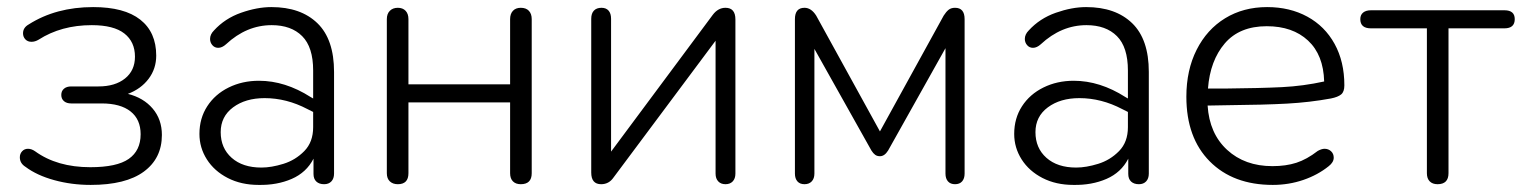

<svg xmlns="http://www.w3.org/2000/svg" viewBox="-20 -514 4296 542"><path d="M52 -43Q36 -53 36 -70Q36 -80 42.5 -87Q49 -94 59 -94Q69 -94 79 -87Q141 -42 235 -42Q310 -42 343.5 -65.5Q377 -89 377 -135Q377 -177 348.5 -199.5Q320 -222 267 -222H181Q168 -222 160.5 -228.5Q153 -235 153 -246Q153 -257 160.5 -263.5Q168 -270 181 -270H258Q305 -270 333 -292.5Q361 -315 361 -354Q361 -396 331 -419.5Q301 -443 239 -443Q153 -443 89 -402Q79 -396 69 -396Q58 -396 51.5 -403Q45 -410 45 -420Q45 -436 61 -445Q138 -494 243 -494Q331 -494 376 -458.5Q421 -423 421 -357Q421 -320 399.5 -291.5Q378 -263 341 -249Q385 -238 411 -207.5Q437 -177 437 -133Q437 -67 386 -29.5Q335 8 236 8Q182 8 133 -5.5Q84 -19 52 -43Z M543 -136Q543 -180 565 -214Q587 -248 625.5 -267Q664 -286 711 -286Q785 -286 857 -240L864 -236V-315Q864 -381 833 -412Q802 -443 747 -443Q676 -443 618 -389Q607 -379 596 -379Q586 -379 579.5 -386.5Q573 -394 573 -404Q573 -417 584 -428Q615 -462 660.5 -478Q706 -494 746 -494Q829 -494 876 -448.5Q923 -403 923 -311V-24Q923 -10 915.5 -2Q908 6 895 6Q881 6 873 -1.5Q865 -9 865 -23V-66Q845 -27 803.5 -9Q762 9 710 8Q661 8 623 -11.5Q585 -31 564 -64Q543 -97 543 -136ZM718 -41Q746 -41 780 -51.5Q814 -62 839 -87.5Q864 -113 864 -155V-198L848 -206Q789 -237 727 -237Q673 -237 638 -211Q603 -185 603 -141Q603 -96 634 -68.5Q665 -41 718 -41Z M1072 -25V-460Q1072 -475 1080.5 -483.5Q1089 -492 1103 -492Q1117 -492 1125 -483.5Q1133 -475 1133 -460V-276H1420V-460Q1420 -475 1428 -483.5Q1436 -492 1450 -492Q1465 -492 1473 -483.5Q1481 -475 1481 -460V-25Q1481 6 1450 6Q1436 6 1428 -2Q1420 -10 1420 -25V-225H1133V-25Q1133 6 1103 6Q1089 6 1080.5 -2Q1072 -10 1072 -25Z M1649 -27V-461Q1649 -476 1656.5 -484Q1664 -492 1678 -492Q1691 -492 1698 -484Q1705 -476 1705 -461V-86L1992 -472Q2007 -492 2028 -492Q2056 -492 2056 -459V-24Q2056 -10 2048.5 -2Q2041 6 2028 6Q2015 6 2007.5 -2Q2000 -10 2000 -24V-399L1712 -13Q1699 6 1677 6Q1649 6 1649 -27Z M2224 -24V-460Q2224 -492 2251 -492Q2270 -492 2284 -470L2464 -143L2644 -470Q2651 -481 2658 -486.5Q2665 -492 2676 -492Q2703 -492 2703 -460V-24Q2703 -10 2696 -2Q2689 6 2676 6Q2663 6 2656 -2Q2649 -10 2649 -24V-378L2487 -89Q2477 -73 2464 -73Q2456 -73 2450.5 -77Q2445 -81 2440 -89L2279 -376V-24Q2279 -10 2271.5 -2Q2264 6 2251 6Q2238 6 2231 -2Q2224 -10 2224 -24Z M2843 -136Q2843 -180 2865 -214Q2887 -248 2925.5 -267Q2964 -286 3011 -286Q3085 -286 3157 -240L3164 -236V-315Q3164 -381 3133 -412Q3102 -443 3047 -443Q2976 -443 2918 -389Q2907 -379 2896 -379Q2886 -379 2879.5 -386.5Q2873 -394 2873 -404Q2873 -417 2884 -428Q2915 -462 2960.5 -478Q3006 -494 3046 -494Q3129 -494 3176 -448.5Q3223 -403 3223 -311V-24Q3223 -10 3215.5 -2Q3208 6 3195 6Q3181 6 3173 -1.5Q3165 -9 3165 -23V-66Q3145 -27 3103.5 -9Q3062 9 3010 8Q2961 8 2923 -11.5Q2885 -31 2864 -64Q2843 -97 2843 -136ZM3018 -41Q3046 -41 3080 -51.5Q3114 -62 3139 -87.5Q3164 -113 3164 -155V-198L3148 -206Q3089 -237 3027 -237Q2973 -237 2938 -211Q2903 -185 2903 -141Q2903 -96 2934 -68.5Q2965 -41 3018 -41Z M3329 -241Q3329 -316 3358 -373.5Q3387 -431 3438.5 -462.5Q3490 -494 3557 -494Q3621 -494 3670.5 -467Q3720 -440 3747.5 -390Q3775 -340 3775 -273Q3775 -255 3766 -247.5Q3757 -240 3737 -236Q3677 -225 3613 -221.5Q3549 -218 3445 -217L3389 -216Q3394 -137 3444 -91Q3494 -45 3572 -45Q3610 -45 3639.5 -54.5Q3669 -64 3700 -88Q3711 -94 3719 -94Q3730 -94 3737.5 -87Q3745 -80 3745 -69Q3745 -56 3731 -45Q3700 -20 3659 -6Q3618 8 3573 8Q3461 8 3395 -58.5Q3329 -125 3329 -241ZM3436 -264Q3538 -265 3598.5 -268Q3659 -271 3718 -284Q3716 -359 3672.5 -399.5Q3629 -440 3556 -440Q3479 -440 3437.5 -391.5Q3396 -343 3390 -264Z M4008 -25V-434H3850Q3820 -434 3820 -460Q3820 -472 3828 -478.5Q3836 -485 3850 -485H4227Q4256 -485 4256 -460Q4256 -434 4227 -434H4069V-25Q4069 6 4038 6Q4024 6 4016 -2Q4008 -10 4008 -25Z"/></svg>

Font: SN Pro Light
Style: Regular
Weight: 300
Designer: Tobias Whetton
Foundry: Supernotes
Version: Version 1.002